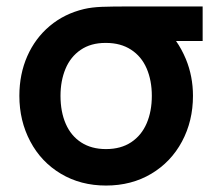

<svg xmlns="http://www.w3.org/2000/svg" viewBox="-20 -560 676 595"><path d="M308.5 15Q230 15 168.8 -21.5Q107.5 -58 73.8 -121.8Q40 -185.5 40 -263Q40 -330 64.5 -385.8Q89 -441.5 134.2 -479.5Q179.5 -517.5 240.5 -532Q264 -537.5 295 -538.8Q326 -540 382 -540H608V-433H525.5Q543 -408 556 -377Q578 -323.5 578 -263Q578 -185 544 -121.5Q510 -58 448.8 -21.5Q387.5 15 308.5 15ZM308.5 -98Q354.5 -98 386.5 -119.2Q418.5 -140.5 434.5 -177.8Q450.5 -215 450.5 -263Q450.5 -310.5 434.5 -347.8Q418.5 -385 386.2 -406Q354 -427 308.5 -427Q307.5 -427 306.5 -427Q261.5 -427 230 -405.5Q198.5 -384 183 -346.8Q167.5 -309.5 167.5 -263Q167.5 -213.5 183.8 -176.2Q200 -139 231.8 -118.5Q263.5 -98 308.5 -98Z"/></svg>

Font: Vela Sans Bd
Style: Bold
Weight: 700
Designer: Principal design: Mikhail Sharanda - project Manrope.
Design modification: Ravid Balaliev
Foundry: Mikhail Sharanda
Version: Version 1.001